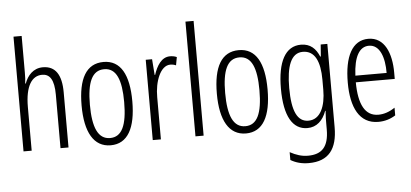

<svg xmlns="http://www.w3.org/2000/svg" viewBox="-60 -893 2714 1267"><g transform="rotate(-5 1296.5 -259.5)"><path d="M122 -519V-760H68V0H122V-289C122 -430 167 -493 234 -493C284 -493 313 -455 313 -354V0H366V-365C366 -482 326 -542 243 -542C179 -542 140 -496 122 -445H118C121 -468 122 -489 122 -519Z M812 -267C812 -443 758 -542 645 -542C530 -542 476 -445 476 -268C476 -91 533 10 645 10C758 10 812 -90 812 -267ZM531 -268C531 -416 564 -494 645 -494C726 -494 758 -413 758 -267C758 -112 723 -38 645 -38C566 -38 531 -117 531 -268Z M1085 -541C1028 -541 996 -485 977 -427H974L966 -532H924V0H978V-279C977 -383 1017 -486 1082 -486C1096 -486 1110 -483 1120 -478L1130 -532C1115 -539 1099 -541 1085 -541Z M1261 0V-760H1207V0Z M1708 -267C1708 -443 1654 -542 1541 -542C1426 -542 1372 -445 1372 -268C1372 -91 1429 10 1541 10C1654 10 1708 -90 1708 -267ZM1427 -268C1427 -416 1460 -494 1541 -494C1622 -494 1654 -413 1654 -267C1654 -112 1619 -38 1541 -38C1462 -38 1427 -117 1427 -268Z M1953 -542C1849 -542 1796 -443 1796 -264C1796 -81 1851 10 1948 10C2010 10 2052 -31 2074 -93H2077C2074 -57 2074 -28 2074 -2V30C2074 146 2027 192 1936 192C1894 192 1858 180 1817 158V210C1853 231 1891 241 1937 241C2069 241 2127 164 2127 20V-532H2083L2077 -453H2073C2051 -506 2015 -542 1953 -542ZM1961 -494C2041 -494 2074 -419 2074 -300V-233C2074 -125 2039 -38 1959 -38C1887 -38 1851 -108 1851 -264C1851 -407 1882 -494 1961 -494Z M2399 -542C2292 -542 2239 -438 2239 -265C2239 -102 2292 10 2418 10C2461 10 2499 -2 2532 -23V-74C2495 -49 2459 -37 2422 -37C2335 -37 2293 -115 2292 -263H2550V-305C2550 -432 2507 -542 2399 -542ZM2399 -496C2471 -496 2501 -410 2500 -307H2293C2299 -435 2337 -496 2399 -496Z"/></g></svg>

Font: Noto Sans Lao ExtraCondensed Light
Style: Regular
Weight: 300
Width: 2
Designer: Monotype Design Team
Foundry: Monotype Imaging Inc.
Version: Version 2.003